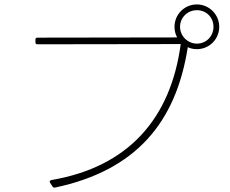

<svg xmlns="http://www.w3.org/2000/svg" viewBox="-20 -823 1040 867"><path d="M149 -623 796 -624C751 -287 559 -69 212 -10C205 -8 203 -4 206 2L217 19C219 23 223 25 228 24C594 -53 775 -270 828 -610C840 -604 854 -601 869 -601C925 -601 970 -646 970 -702C970 -757 925 -803 869 -803C813 -803 768 -758 768 -702C768 -685 772 -668 780 -654L149 -653C143 -653 140 -650 140 -644V-632C140 -626 143 -623 149 -623ZM869 -626C828 -626 793 -660 793 -702C793 -744 827 -777 869 -777C912 -777 944 -744 944 -702C944 -660 912 -626 869 -626Z"/></svg>

Font: LINE Seed JP_OTF Thin
Style: Regular
Weight: 250
Designer: LY Corporation & Fontrix & Fontworks
Version: Version 1.007